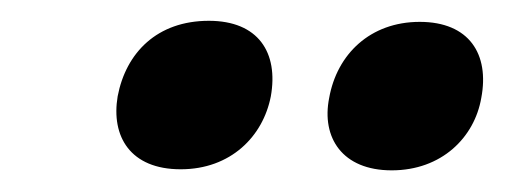

<svg xmlns="http://www.w3.org/2000/svg" viewBox="-20 -646 489 180"><path d="M149.4 -487.3C196.3 -487.3 226.6 -518.1 233.9 -555.7C241.2 -596.7 222.2 -626.5 175.8 -626.5C127.4 -626.5 98.1 -596.7 90.3 -555.7C84 -518.1 102.1 -487.3 149.4 -487.3ZM347.2 -486.3C394 -486.3 424.8 -517.1 431.2 -554.2C439 -595.2 419.9 -625.5 373.5 -625.5C327.1 -625.5 295.9 -595.2 288.6 -554.2C281.2 -517.1 300.8 -486.3 347.2 -486.3Z"/></svg>

Font: Roboto Flex Super Cond Black
Style: Italic
Weight: 900
Width: 3
Italic angle: -10°
Designer: Berlow after Robertson
Foundry: Google
Version: Version 3.200;Glyphs 3.3 (3311)